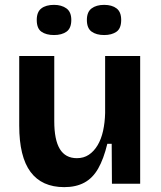

<svg xmlns="http://www.w3.org/2000/svg" viewBox="-20 -755 662 789"><path d="M244 14Q152 14 105.5 -48.5Q59 -111 59 -239V-525H203V-257Q203 -180 226 -142.5Q249 -105 296 -105Q324 -105 345 -119Q366 -133 381 -158Q396 -183 403.5 -217Q411 -251 412 -290V-525H556V-214V0H440L439 -164H421Q406 -102 383.5 -62.5Q361 -23 326.5 -4.5Q292 14 244 14ZM408 -611Q376 -611 356.5 -625Q337 -639 337 -673Q337 -706 356.5 -720.5Q376 -735 408 -735Q440 -735 459 -720.5Q478 -706 478 -673Q478 -638 458.5 -624.5Q439 -611 408 -611ZM202 -611Q170 -611 150.5 -624.5Q131 -638 131 -673Q131 -706 150 -720.5Q169 -735 202 -735Q233 -735 253 -720.5Q273 -706 273 -673Q273 -639 253.5 -625Q234 -611 202 -611Z"/></svg>

Font: Bricolage Grotesque
Style: Bold
Weight: 700
Designer: Mathieu Triay
Foundry: Atelier Triay
Version: Version 1.001;gftools[0.9.33.dev8+g029e19f]